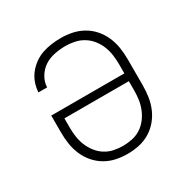

<svg xmlns="http://www.w3.org/2000/svg" viewBox="-128 -644 756 769"><g transform="rotate(-30 250.0 -260.0)"><path d="M250 8Q223 8 197 2.5Q171 -3 148 -16.5Q125 -30 107.5 -50.5Q90 -71 79.5 -95.5Q69 -120 65 -146.5Q61 -173 61 -200V-278H399V-320Q399 -342 396 -363.5Q393 -385 385 -405Q377 -425 363.5 -442Q350 -459 331.5 -470.5Q313 -482 291.5 -486.5Q270 -491 249 -491Q224 -491 198.5 -486Q173 -481 152 -467.5Q131 -454 117.5 -431.5Q104 -409 103 -384H63Q64 -406 71.5 -427Q79 -448 92.5 -465Q106 -482 124 -495Q142 -508 162.5 -515Q183 -522 205 -525Q227 -528 249 -528Q276 -528 302 -522.5Q328 -517 351.5 -503.5Q375 -490 392.5 -469.5Q410 -449 420.5 -424.5Q431 -400 435 -373.5Q439 -347 439 -320V-200Q439 -173 435 -146.5Q431 -120 420.5 -95.5Q410 -71 392.5 -50.5Q375 -30 352 -16.5Q329 -3 303 2.5Q277 8 250 8ZM250 -29Q272 -29 293 -33.5Q314 -38 332 -49.5Q350 -61 363.5 -78.5Q377 -96 385 -116Q393 -136 396 -157Q399 -178 399 -200V-242H101V-200Q101 -178 104 -157Q107 -136 115 -116Q123 -96 136.5 -78.5Q150 -61 168 -49.5Q186 -38 207 -33.5Q228 -29 250 -29Z"/></g></svg>

Font: Iosevka Curly Extralight
Style: Regular
Weight: 200
Monospace: yes
Designer: Belleve Invis
Foundry: Belleve Invis
Version: Version 22.1.2; ttfautohint (v1.8.4)